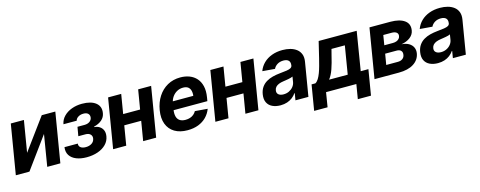

<svg xmlns="http://www.w3.org/2000/svg" viewBox="-33 -1218 5106 2042"><g transform="rotate(-15 2520.5 -197.0)"><path d="M176 -199.6 430.1 -545.9H579.5L488.7 0H344.3L401.4 -346.9L148.2 0H-1.6L89.3 -545.9H233.6Z M575.4 -154.9H722.1Q718.7 -127.4 739 -111.8Q759.3 -96.2 795.7 -96.3Q832.8 -96.2 860.4 -113.4Q888 -130.7 893.8 -163.5Q898.8 -192.6 880.2 -210.9Q861.6 -229.2 826.4 -229.1H747.9L765.2 -328.3H843.2Q877.8 -328.6 900 -344.6Q922.2 -360.6 926 -385.7Q930.1 -413.3 913.1 -430.2Q896.2 -447.2 861.9 -446.9Q828.6 -447.2 804.1 -431.9Q779.5 -416.7 774 -393H628.1Q637.2 -442.2 672.3 -478Q707.3 -513.9 760 -533.3Q812.6 -552.7 873.6 -552.7Q973.6 -552.7 1024.9 -511.4Q1076.1 -470 1063.7 -398.6Q1056.8 -355.4 1023.5 -326.2Q990.1 -297.1 937.3 -284.6L936.3 -279.1Q969.2 -277 993.9 -261Q1018.7 -245 1030.6 -217.2Q1042.6 -189.5 1036.1 -151.2Q1027.8 -100.5 992 -64.4Q956.2 -28.2 900.9 -8.9Q845.5 10.4 778.1 10.5Q712.9 10.4 664.7 -8.7Q616.5 -27.7 592.4 -64.6Q568.4 -101.5 575.4 -154.9Z M1504.5 -333.2 1484.8 -214.6H1200.4L1219.5 -333.2ZM1304.9 -545.9 1214.1 0H1069.7L1160.5 -545.9ZM1634.4 -545.9 1543.6 0H1400.4L1491.6 -545.9Z M1888.4 10.5Q1803.9 10.5 1746.7 -24Q1689.5 -58.5 1665.4 -122Q1641.3 -185.4 1655.6 -272.5Q1669.5 -356.2 1710.3 -419.2Q1751.1 -482.2 1813.9 -517.5Q1876.7 -552.7 1956.2 -552.7Q2011 -552.7 2056.3 -535.3Q2101.6 -517.9 2132.5 -483.1Q2163.5 -448.2 2175.9 -396.2Q2188.4 -344.1 2176.9 -274.4L2170.1 -234.2H1709.4L1724.8 -327.5H2112.5L2037.7 -304.3Q2044.9 -346.1 2039.2 -376.4Q2033.5 -406.7 2013.6 -423.4Q1993.7 -440 1956.9 -440Q1919.4 -440 1888.4 -422.7Q1857.4 -405.4 1837 -375.6Q1816.5 -345.9 1810.2 -307.8L1799.4 -241.8Q1792.4 -197.7 1800.2 -166.4Q1808 -135.2 1831.8 -118.7Q1855.7 -102.1 1895.9 -102.1Q1922.8 -102.1 1945.4 -109.6Q1968.1 -117.1 1985.5 -131.4Q2003 -145.8 2014.1 -166.2L2152.5 -154.9Q2133.6 -104.5 2097 -67.3Q2060.4 -30.2 2008 -9.8Q1955.5 10.5 1888.4 10.5Z M2630.5 -333.2 2610.7 -214.6H2326.4L2345.5 -333.2ZM2430.9 -545.9 2340 0H2195.7L2286.5 -545.9ZM2760.4 -545.9 2669.5 0H2526.4L2617.6 -545.9Z M2912.2 10.4Q2860.4 10.1 2822.4 -8.1Q2784.4 -26.3 2766.7 -62.5Q2749.1 -98.8 2757.7 -152.3Q2765.4 -198 2787.2 -228.7Q2808.9 -259.3 2840.8 -278.2Q2872.8 -297.2 2911.1 -306.9Q2949.5 -316.7 2990.7 -320.7Q3038.6 -325.3 3068.3 -329.8Q3098 -334.4 3113.1 -343.2Q3128.2 -352 3131.3 -369.3V-371.7Q3136.4 -405.2 3118.9 -423.5Q3101.4 -441.9 3062.8 -442.2Q3022.6 -441.9 2994.5 -424.3Q2966.5 -406.6 2954 -379.5L2816.9 -390.8Q2835.2 -440.6 2872.5 -477Q2909.9 -513.3 2962.9 -533Q3016 -552.7 3081.3 -552.7Q3126.8 -552.7 3166.3 -542.1Q3205.9 -531.4 3234.8 -509.1Q3263.7 -486.7 3276.7 -451.7Q3289.7 -416.7 3281.3 -368.2L3220 0H3077.2L3089.9 -76H3085.6Q3068.3 -50.5 3043.2 -31.1Q3018.1 -11.7 2985.4 -0.8Q2952.7 10.1 2912.2 10.4ZM2972.9 -94.1Q3006.1 -94.1 3033.7 -107.5Q3061.4 -120.9 3079.8 -143.7Q3098.2 -166.5 3103 -194.9L3112.2 -252.7Q3105 -248.4 3091.9 -244.8Q3078.8 -241.1 3063 -238.1Q3047.3 -235.1 3031.7 -232.8Q3016.1 -230.6 3003.8 -228.5Q2976.5 -224.7 2955 -216.1Q2933.6 -207.4 2920.1 -193.1Q2906.6 -178.8 2903.2 -157.4Q2898 -126.6 2917.8 -110.4Q2937.6 -94.1 2972.9 -94.1Z M3240.3 159.8 3286.8 -119.7H3328.8Q3348.6 -131.2 3364 -155.9Q3379.4 -180.6 3392 -214.5Q3404.7 -248.4 3415.3 -287.6Q3425.9 -326.8 3435.8 -366.6L3479 -545.9H3897.8L3828 -119.7H3912.6L3866.1 159.8H3721.2L3747.8 0H3414.2L3388.2 159.8ZM3479.6 -119.7H3684.9L3736 -429.1H3589L3572.8 -366.6Q3552.5 -279.4 3531.2 -218.7Q3509.9 -157.9 3479.6 -119.7Z M3947.7 0 4038.5 -545.9H4270.5Q4371.1 -545.4 4423.6 -507.1Q4476.2 -468.8 4464.3 -398Q4457.1 -353.8 4419 -324.3Q4380.9 -294.8 4321.3 -284.2Q4369.7 -281 4401.1 -262.3Q4432.4 -243.6 4445.9 -214.1Q4459.4 -184.6 4453.5 -148.8Q4441.6 -79.1 4379.8 -39.6Q4318 0 4215.6 0ZM4107.2 -113.5H4234.2Q4266.4 -113.3 4287 -128.5Q4307.6 -143.7 4311.5 -169.7Q4316.8 -198.9 4301.3 -215.7Q4285.8 -232.4 4254.3 -232.4H4127.3ZM4141.6 -321.1H4236.5Q4259.1 -321.3 4276.5 -327.9Q4293.8 -334.5 4304.8 -346.7Q4315.8 -358.9 4318.4 -375.8Q4322.4 -401.1 4304.4 -415.3Q4286.4 -429.5 4251.4 -429.5H4159.4Z M4645.6 10.4Q4593.8 10.1 4555.8 -8.1Q4517.8 -26.3 4500.1 -62.5Q4482.5 -98.8 4491.1 -152.3Q4498.8 -198 4520.6 -228.7Q4542.3 -259.3 4574.2 -278.2Q4606.2 -297.2 4644.5 -306.9Q4682.9 -316.7 4724.1 -320.7Q4772 -325.3 4801.7 -329.8Q4831.4 -334.4 4846.5 -343.2Q4861.6 -352 4864.7 -369.3V-371.7Q4869.8 -405.2 4852.3 -423.5Q4834.8 -441.9 4796.2 -442.2Q4756 -441.9 4727.9 -424.3Q4699.9 -406.6 4687.4 -379.5L4550.3 -390.8Q4568.6 -440.6 4605.9 -477Q4643.3 -513.3 4696.3 -533Q4749.4 -552.7 4814.7 -552.7Q4860.2 -552.7 4899.7 -542.1Q4939.3 -531.4 4968.2 -509.1Q4997.1 -486.7 5010.1 -451.7Q5023.1 -416.7 5014.7 -368.2L4953.4 0H4810.6L4823.3 -76H4819Q4801.7 -50.5 4776.6 -31.1Q4751.5 -11.7 4718.8 -0.8Q4686.1 10.1 4645.6 10.4ZM4706.3 -94.1Q4739.5 -94.1 4767.1 -107.5Q4794.8 -120.9 4813.2 -143.7Q4831.6 -166.5 4836.4 -194.9L4845.6 -252.7Q4838.4 -248.4 4825.3 -244.8Q4812.2 -241.1 4796.4 -238.1Q4780.7 -235.1 4765.1 -232.8Q4749.5 -230.6 4737.2 -228.5Q4709.9 -224.7 4688.4 -216.1Q4667 -207.4 4653.5 -193.1Q4640 -178.8 4636.6 -157.4Q4631.4 -126.6 4651.2 -110.4Q4671 -94.1 4706.3 -94.1Z"/></g></svg>

Font: Inter Tight
Style: Italic
Weight: 400
Italic angle: -9.39999°
Designer: Rasmus Andersson
Foundry: rsms
Version: Version 3.002